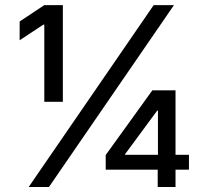

<svg xmlns="http://www.w3.org/2000/svg" viewBox="-20 -748 805 768"><path d="M157.2 -340.8V-649.4H153.3L58.6 -586.9V-662.1L157.2 -727.5H231.4V-340.8ZM94.7 0 594.7 -727.5H675.8L175.8 0ZM402.8 -69.3V-127.9L589.4 -386.7H640.1V-305.7H608.9L480 -130.9V-128.9H735.8V-69.3ZM610.8 0V-87.9L611.8 -113.3V-386.7H682.1V0Z"/></svg>

Font: Inter V
Style: Weight 400 Optical size 14.0
Weight: 400
Designer: Rasmus Andersson
Foundry: rsms
Version: Version 4.000;git-4fc901f